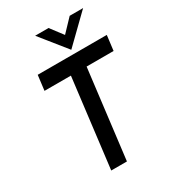

<svg xmlns="http://www.w3.org/2000/svg" viewBox="-222 -1052 1039 1165"><g transform="rotate(-30 297.0 -469.5)"><path d="M110 -726H594L581 -621H392L316 0H206L282 -621H97ZM309 -939 384 -840 356 -833 457 -939H551L363 -756H362L215 -939Z"/></g></svg>

Font: Josefin Sans Thin Medium
Style: Italic
Weight: 500
Italic angle: -7°
Version: Version 2.000